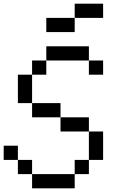

<svg xmlns="http://www.w3.org/2000/svg" viewBox="-20 -1020 655 1040"><path d="M384.6 -846.2H230.8V-923.1H384.6ZM538.5 -923.1H384.6V-1000H538.5ZM153.8 0V-76.9H384.6V0ZM76.9 -76.9V-153.8H153.8V-76.9ZM384.6 -76.9V-153.8H461.5V-76.9ZM0 -153.8V-230.8H76.9V-153.8ZM461.5 -153.8V-307.7H538.5V-153.8ZM307.7 -307.7V-384.6H461.5V-307.7ZM153.8 -384.6V-461.5H307.7V-384.6ZM76.9 -461.5V-615.4H153.8V-461.5ZM153.8 -615.4V-692.3H230.8V-615.4ZM461.5 -615.4V-692.3H538.5V-615.4ZM230.8 -692.3V-769.2H461.5V-692.3Z"/></svg>

Font: Mintsoda - Lime Green 13x16
Style: Regular
Weight: 400
Designer: Mintsoda-15
Version: Version 1.0